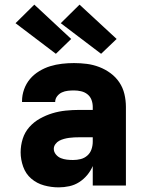

<svg xmlns="http://www.w3.org/2000/svg" viewBox="-20 -800 640 828"><path d="M233 8Q201 8 170 -0.5Q139 -9 115 -29.5Q91 -50 80 -81Q69 -112 69 -143Q69 -173 78 -201.5Q87 -230 106.5 -252Q126 -274 152 -288.5Q178 -303 206 -311.5Q234 -320 263.5 -323Q293 -326 322 -326H380V-339Q380 -355 374.5 -369.5Q369 -384 357 -393.5Q345 -403 329.5 -406.5Q314 -410 299 -410Q286 -410 272.5 -408.5Q259 -407 247 -401.5Q235 -396 226.5 -385Q218 -374 218 -361V-360H75V-364Q75 -390 84 -415Q93 -440 109.5 -459.5Q126 -479 149 -493Q172 -507 196.5 -514.5Q221 -522 247 -525Q273 -528 299 -528Q327 -528 354.5 -524.5Q382 -521 408 -511Q434 -501 456.5 -484.5Q479 -468 494.5 -445Q510 -422 516.5 -394.5Q523 -367 523 -339V0H380V-84Q371 -63 356 -45Q341 -27 321.5 -14.5Q302 -2 279 3Q256 8 233 8ZM295 -110Q312 -110 328 -114Q344 -118 356.5 -129Q369 -140 374.5 -156Q380 -172 380 -189V-208H322Q311 -208 300 -207.5Q289 -207 278 -205.5Q267 -204 256 -201Q245 -198 235.5 -193Q226 -188 219 -178.5Q212 -169 212 -158Q212 -145 221 -134Q230 -123 242.5 -118Q255 -113 268.5 -111.5Q282 -110 295 -110ZM416 -568 242 -700 323 -780 483 -632ZM221 -568 47 -700 128 -780 287 -632Z"/></svg>

Font: Iosevka Heavy Extended
Style: Regular
Weight: 900
Width: 7
Monospace: yes
Designer: Belleve Invis
Foundry: Belleve Invis
Version: Version 32.5.0; ttfautohint (v1.8.4)